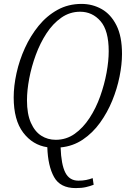

<svg xmlns="http://www.w3.org/2000/svg" viewBox="-20 -745 656 982"><path d="M367 217Q288 217 256.5 160.5Q225 104 222 8Q147 -3 98.5 -67Q50 -131 50 -247Q50 -305 64.5 -371Q79 -437 107.5 -499.5Q136 -562 177.5 -613Q219 -664 274 -694.5Q329 -725 397 -725Q453 -725 500 -698.5Q547 -672 575.5 -615.5Q604 -559 604 -469Q604 -416 591.5 -353.5Q579 -291 554 -230Q529 -169 491.5 -117Q454 -65 403.5 -31Q353 3 290 9Q293 96 314 137.5Q335 179 381 179Q403 179 420.5 175.5Q438 172 454 166L459 200Q441 207 419.5 212Q398 217 367 217ZM265 -30Q319 -30 362 -60.5Q405 -91 438 -141.5Q471 -192 492.5 -252.5Q514 -313 525 -373Q536 -433 536 -483Q536 -589 494 -637Q452 -685 390 -685Q337 -685 293.5 -654.5Q250 -624 217.5 -574Q185 -524 163 -464Q141 -404 129.5 -343.5Q118 -283 118 -232Q118 -162 138 -117Q158 -72 191 -51Q224 -30 265 -30Z"/></svg>

Font: Noto Serif Condensed Light
Style: Italic
Weight: 300
Width: 3
Italic angle: -12°
Designer: Monotype Design Team
Foundry: Monotype Imaging Inc.
Version: Version 2.014; ttfautohint (v1.8.4.7-5d5b)